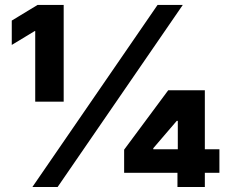

<svg xmlns="http://www.w3.org/2000/svg" viewBox="-20 -747 916 767"><path d="M475.9 -56.8V-149.1L652 -386.4H798.3V-150.6H856.5V-56.8H798.3V0H688.9V-56.8ZM109.4 0 609.4 -727.3H710.2L210.2 0ZM120.7 -340.9V-622.9H118.6L27 -567.5V-664.8L130 -727.3H234.4V-340.9ZM690.3 -150.6V-264.2H686.1L592.3 -154.8V-150.6Z"/></svg>

Font: Karasuma Gothic
Style: Black
Weight: 900
Designer: Rasmus Andersson / Ryoko Nishizuka
Foundry: Genbu
Version: Version 1.00